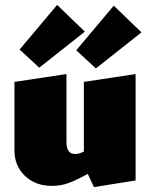

<svg xmlns="http://www.w3.org/2000/svg" viewBox="-20 -748 612 783"><path d="M533 -446V-12L363 15L338 -39Q293 -14 261 -2Q229 10 191 10Q125 10 82 -30.5Q39 -71 39 -135V-414L251 -446V-169Q251 -120 286 -120Q303 -120 322 -130V-414ZM60 -546 213 -728 326 -619 140 -472ZM291 -543 444 -725 557 -616 371 -469Z"/></svg>

Font: Ysabeau Black
Style: Regular
Weight: 900
Designer: Christian Thalmann (Catharsis Fonts)
Version: Version 0.003